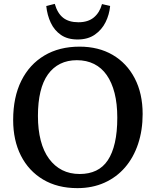

<svg xmlns="http://www.w3.org/2000/svg" viewBox="-20 -958 805 992"><path d="M380 14Q277 14 202.5 -30.5Q128 -75 88 -154Q48 -233 48 -338Q48 -456 90 -540.5Q132 -625 209 -671Q286 -717 391 -717Q489 -717 562 -674.5Q635 -632 676 -553.5Q717 -475 717 -369Q717 -285 693.5 -214.5Q670 -144 626 -93Q582 -42 519.5 -14Q457 14 380 14ZM392 -59Q440 -59 476.5 -76.5Q513 -94 537 -130Q561 -166 573.5 -221Q586 -276 586 -350Q586 -422 572 -477Q558 -532 531.5 -570Q505 -608 466 -627.5Q427 -647 377 -647Q329 -647 291.5 -628.5Q254 -610 228 -574Q202 -538 189 -484Q176 -430 176 -359Q176 -288 190.5 -232Q205 -176 233.5 -137.5Q262 -99 301.5 -79Q341 -59 392 -59ZM381 -754Q329 -754 295 -777.5Q261 -801 242.5 -840Q224 -879 219 -927L263 -938Q277 -889 306.5 -866Q336 -843 385 -843Q435 -843 465 -868Q495 -893 507 -937L549 -927Q545 -883 525.5 -843.5Q506 -804 470 -779Q434 -754 381 -754Z"/></svg>

Font: Literata 18pt Medium
Style: Regular
Weight: 500
Designer: Latin by Veronika Burian and Jose Scaglione. Greek by Irene Vlachou. Cyrillic by Vera Evstafieva.
Foundry: TypeTogether
Version: Version 3.103;gftools[0.9.29]